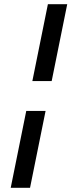

<svg xmlns="http://www.w3.org/2000/svg" viewBox="-20 -695 340 914"><path d="M300 -675 226 -309H134L208 -675ZM197 -167 123 199H31L105 -167Z"/></svg>

Font: Libertinus Serif SemiBold
Style: Italic
Weight: 600
Italic angle: -11.5°
Designer: Philipp H. Poll, Khaled Hosny
Foundry: Caleb Maclennan
Version: Version 7.051;RELEASE